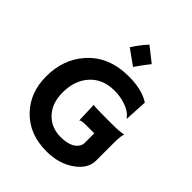

<svg xmlns="http://www.w3.org/2000/svg" viewBox="-248 -1018 1162 1162"><g transform="rotate(45 333.0 -437.0)"><path d="M619.1 -391.6Q609.9 -375 609.9 -312V-160.6Q609.9 -91.8 538.6 -41Q464.8 12.2 357.9 12.2Q209.5 12.2 121.1 -81.1Q35.6 -169.9 35.6 -307.6Q35.6 -454.1 122.6 -551.8Q219.7 -661.6 390.1 -661.6Q503.9 -661.6 570.3 -617.7L562.5 -473.6L558.6 -472.7Q541.5 -502.4 491.2 -521.5Q443.4 -539.6 390.9 -539.6Q338.4 -539.6 299.1 -522.9Q259.8 -506.3 232.4 -475.6Q174.8 -412.6 174.8 -309.1Q174.8 -218.8 225.6 -164.1Q276.4 -109.9 356.4 -109.9Q444.8 -109.9 475.6 -155.8Q485.4 -170.4 485.4 -189V-270H422.4Q371.6 -270 367.2 -261.2L365.7 -261.7L361.3 -389.2Q375 -385.3 472.2 -385.3H529.8Q583.5 -385.3 617.7 -392.6ZM269 -790Q300.8 -840.8 341.8 -885.7L435.1 -812Q410.6 -780.8 401.9 -769L384.8 -745.1Q376.5 -733.9 367.2 -719.7Z"/></g></svg>

Font: HammersmithOne
Style: Regular
Weight: 400
Designer: Nicole Fally
Foundry: Nicole Fally
Version: Version 1.003